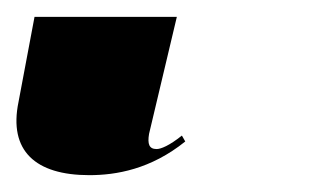

<svg xmlns="http://www.w3.org/2000/svg" viewBox="-39 32 379 228"><path d="M67 240C99 240 140 233 181 200L177 193C162 205 152 209 147 209C138 209 136 203 138 191L171 52H2L-17 153C-29 211 3 240 67 240Z"/></svg>

Font: Noto Serif Display Black
Style: Italic
Weight: 900
Italic angle: -12°
Designer: Monotype Design Team
Foundry: Monotype Imaging Inc.
Version: Version 2.009